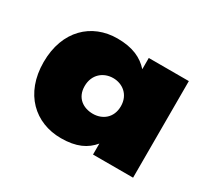

<svg xmlns="http://www.w3.org/2000/svg" viewBox="-86 -833 647 606"><g transform="rotate(30 237.5 -530.0)"><path d="M23 -530C23 -415 96 -349 190 -349C246 -349 280 -366 304 -395V-355H450V-707H304V-666C279 -694 244 -711 188 -711C95 -711 23 -645 23 -530ZM173 -529C173 -572 204 -596 239 -596C273 -596 304 -573 304 -531C304 -488 273 -466 239 -466C204 -466 173 -486 173 -529Z"/></g></svg>

Font: Poppins STUK1
Style: Regular
Weight: 400
Designer: Jonny Pinhorn (original), Sammy Jo Hughes (modified version)
Foundry: Type Mafia
Version: Version 1.002;hotconv 1.0.109;makeotfexe 2.5.65596